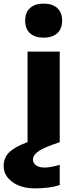

<svg xmlns="http://www.w3.org/2000/svg" viewBox="-72 -785 430 1060"><path d="M80.1 -500H257.8V0Q179.7 25.9 149.9 43.9Q109.9 68.4 109.9 95.2Q109.9 115.7 127.2 127.9Q144.5 140.1 174.8 140.1Q205.1 140.1 257.8 125V236.8Q200.7 254.9 122.1 254.9Q44.4 254.9 -3.7 219.7Q-51.8 184.6 -51.8 130.9Q-51.8 85.9 -21.2 55.9Q9.3 25.9 79.1 0H80.1ZM94 -740.7Q66.9 -716.3 66.9 -670.9Q66.9 -625.5 94 -601.3Q121.1 -577.1 168.9 -577.1Q216.8 -577.1 243.9 -601.3Q271 -625.5 271 -670.9Q271 -716.3 243.9 -740.7Q216.8 -765.1 168.9 -765.1Q121.1 -765.1 94 -740.7Z"/></svg>

Font: Messapia Bold
Style: Regular
Weight: 400
Designer: Luca Marsano
Foundry: Collletttivo
Version: Version 1.000;FEAKit 1.0